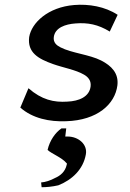

<svg xmlns="http://www.w3.org/2000/svg" viewBox="-20 -505 542 803"><path d="M339 141C347 99 308 66 263 66H253L257 32H237C212 49 188 82 179 122C194 137 239 154 257 176L260 179L259 184C253 213 232 230 211 239C191 250 169 257 152 258L154 278C174 278 198 276 224 270C282 247 328 203 339 141ZM65 -55C116 -10 187 5 257 2C387 -2 461 -69 471 -148C477 -199 446 -230 403 -252C354 -277 279 -283 233 -307C217 -315 202 -327 205 -350C210 -389 253 -404 296 -407C347 -411 390 -403 439 -373L472 -443C419 -478 351 -489 290 -484C181 -475 112 -410 102 -350C94 -285 140 -259 202 -237C244 -222 297 -213 331 -193C347 -184 362 -169 359 -144C354 -100 310 -82 262 -80C205 -76 154 -88 99 -136Z"/></svg>

Font: Bluebird
Style: LiObl
Weight: 300
Designer: Jasper
Foundry: Cannot Into Space Fonts
Version: Version 0.98